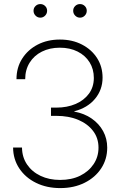

<svg xmlns="http://www.w3.org/2000/svg" viewBox="-20 -937 602 967"><path d="M283.7 10.3Q215.3 10.3 161.9 -15.9Q108.4 -42 77.4 -88.4Q46.4 -134.8 45.9 -193.8H90.8Q91.3 -145.5 116.2 -108.6Q141.1 -71.8 184.3 -51.3Q227.5 -30.8 282.7 -30.8Q340.8 -30.8 384 -52.2Q427.2 -73.7 451.7 -110.6Q476.1 -147.5 476.1 -193.4Q476.1 -241.7 448.7 -277.6Q421.4 -313.5 373.8 -333.5Q326.2 -353.5 263.7 -353.5H236.8V-395H263.7Q317.9 -395 360.6 -413.3Q403.3 -431.6 428 -465.3Q452.6 -499 452.6 -544.4Q452.6 -588.9 431.2 -623.3Q409.7 -657.7 371.1 -677.2Q332.5 -696.8 281.2 -696.8Q230.5 -696.8 190.9 -677Q151.4 -657.2 129.2 -621.3Q106.9 -585.4 106.9 -538.1H63Q63 -596.7 91.6 -641.6Q120.1 -686.5 169.4 -712.2Q218.8 -737.8 281.7 -737.8Q344.2 -737.8 392.8 -712.6Q441.4 -687.5 469 -644.3Q496.6 -601.1 496.6 -545.9Q496.6 -484.9 458.5 -439.2Q420.4 -393.6 354 -376.5V-375Q404.8 -365.7 441.9 -339.8Q479 -314 499.5 -276.4Q520 -238.8 520 -193.4Q520 -135.3 489.7 -89.1Q459.5 -43 406 -16.4Q352.5 10.3 283.7 10.3ZM382.8 -848.1Q368.7 -848.1 358.6 -858.4Q348.6 -868.7 348.6 -882.8Q348.6 -897 358.6 -906.7Q368.7 -916.5 382.8 -916.5Q397 -916.5 407 -906.7Q417 -897 417 -882.8Q417 -868.7 407 -858.4Q397 -848.1 382.8 -848.1ZM183.1 -848.1Q168.9 -848.1 158.9 -858.4Q148.9 -868.7 148.9 -882.8Q148.9 -897 158.9 -906.7Q168.9 -916.5 183.1 -916.5Q197.3 -916.5 207.3 -906.7Q217.3 -897 217.3 -882.8Q217.3 -868.7 207.3 -858.4Q197.3 -848.1 183.1 -848.1Z"/></svg>

Font: Inter 28pt ExtraLight
Style: Regular
Weight: 250
Designer: Rasmus Andersson
Foundry: rsms
Version: Version 4.001;git-66647c0bb